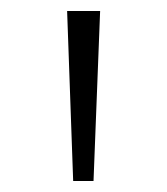

<svg xmlns="http://www.w3.org/2000/svg" viewBox="-20 -678 304 349"><path d="M102 -658H162L150 -349H113Z"/></svg>

Font: Ysabeau SC Semilight
Style: Regular
Weight: 300
Designer: Christian Thalmann (Catharsis Fonts)
Version: Version 0.003